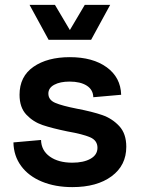

<svg xmlns="http://www.w3.org/2000/svg" viewBox="-20 -750 576 786"><path d="M35 -167 148 -177Q149 -134 184 -109Q219 -84 276 -84Q322 -84 350.5 -100Q379 -116 379 -145Q379 -175 349 -188Q319 -201 256 -212Q193 -225 154.5 -238Q116 -251 88 -280.5Q60 -310 60 -362Q60 -437 117 -476.5Q174 -516 266 -516Q360 -516 417 -474.5Q474 -433 476 -362L362 -352Q361 -383 335 -399.5Q309 -416 265 -416Q226 -416 202 -403Q178 -390 178 -367Q178 -341 206 -329Q234 -317 295 -305Q358 -293 398.5 -279Q439 -265 468 -234Q497 -203 497 -149Q497 -73 437 -28.5Q377 16 276 16Q206 16 151.5 -6.5Q97 -29 66.5 -70.5Q36 -112 35 -167ZM266 -627 327 -730H431L353 -587H179L101 -730H205Z"/></svg>

Font: MedMera Sans Semibold
Style: Regular
Weight: 600
Designer: Kasper Nordkvist
Foundry: UNCUT.wtf
Version: Version 1.300